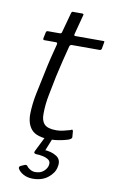

<svg xmlns="http://www.w3.org/2000/svg" viewBox="-87 -622 505 853"><g transform="rotate(10 166.0 -195.5)"><path d="M170 0Q109 0 85.5 -26Q62 -52 63 -99Q64 -142 73.5 -189Q83 -236 94 -286Q101 -321 109 -354Q117 -387 126 -421Q128 -430 120 -430H67Q64 -430 63 -432Q62 -434 62 -437L68 -465Q68 -468 70.5 -470Q73 -472 76 -472H129Q134 -472 136.5 -474Q139 -476 140 -482L164 -570Q166 -576 170 -576H213Q216 -576 218 -574.5Q220 -573 219 -570L196 -483Q194 -477 195 -474.5Q196 -472 201 -472H327Q331 -472 331.5 -470.5Q332 -469 331 -465L326 -437Q326 -435 323.5 -432.5Q321 -430 318 -430H192Q189 -430 185.5 -428Q182 -426 181 -420Q172 -386 163.5 -351Q155 -316 147 -280Q139 -239 130 -194.5Q121 -150 121 -108Q120 -77 135 -61Q150 -45 189 -45Q204 -45 219.5 -48.5Q235 -52 252 -57Q258 -61 259.5 -60Q261 -59 263 -54L265 -28Q267 -21 251 -14Q239 -10 223 -6.5Q207 -3 192 -1.5Q177 0 170 0ZM224 115Q219 142 192 163.5Q165 185 124 185Q100 185 82 175.5Q64 166 56 152Q54 149 55 145Q56 141 60 139L78 131Q87 128 91 134Q96 142 107 148Q118 154 129 154Q153 154 167 141.5Q181 129 184 115Q188 98 177.5 90Q167 82 150.5 78.5Q134 75 119 75Q113 74 111 71Q109 68 113 60L143 0Q146 -5 150 -5.5Q154 -6 156 -6H175Q179 -6 177 1L152 63L148 50Q185 51 208.5 66.5Q232 82 224 115Z"/></g></svg>

Font: Glory Light
Style: Italic
Weight: 300
Italic angle: -12°
Version: Version 1.011